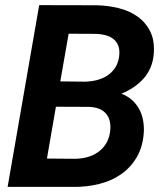

<svg xmlns="http://www.w3.org/2000/svg" viewBox="-20 -731 627 751"><path d="M9.8 0 133.3 -710.9 357.9 -710.4Q402.8 -709.5 444.8 -699Q486.8 -688.5 518.6 -665.8Q550.3 -643.1 567.9 -607.4Q585.4 -571.8 581.5 -520.5Q579.1 -491.2 568.8 -467Q558.6 -442.9 541.7 -423.8Q524.9 -404.8 502.7 -389.9Q480.5 -375 454.6 -364.3Q479 -355.5 496.3 -339.8Q513.7 -324.2 524.4 -304.2Q535.2 -284.2 539.6 -260.5Q543.9 -236.8 542.5 -212.4Q538.6 -156.2 514.6 -115.7Q490.7 -75.2 453.4 -49.3Q416 -23.4 368.2 -11.5Q320.3 0.5 269 0ZM198.7 -313.5 163.6 -110.8 275.4 -109.9Q299.8 -110.4 322.5 -116.7Q345.2 -123 363.5 -136Q381.8 -148.9 394 -168Q406.2 -187 410.2 -212.9Q417 -258.8 396 -284.9Q375 -311 329.1 -313ZM215.8 -412.6 309.1 -411.6Q333 -411.6 356 -417Q378.9 -422.4 397.7 -434.1Q416.5 -445.8 429.2 -464.1Q441.9 -482.4 445.8 -508.8Q449.2 -533.2 443.4 -550Q437.5 -566.9 424.8 -577.4Q412.1 -587.9 393.6 -593Q375 -598.1 353 -598.6L248.5 -599.1Z"/></svg>

Font: Roboto Mono
Style: Bold Italic
Weight: 700
Designer: Google
Version: Version 2.000985; 2015; ttfautohint (v1.3)